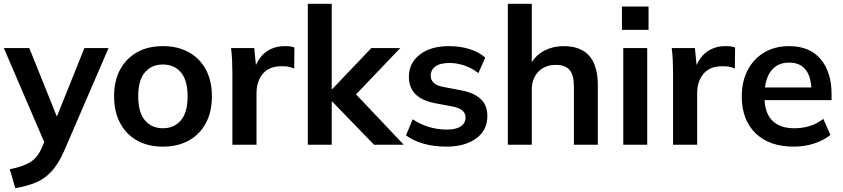

<svg xmlns="http://www.w3.org/2000/svg" viewBox="-22 -756 4402 1003"><path d="M58 227 29 128Q100 114 137 90.5Q174 67 196 17L209 -14L-2 -505H131L275 -147L419 -505H545L315 28Q284 100 246.5 140Q209 180 163 198.5Q117 217 58 227Z M829 10Q751 10 694 -22Q637 -54 605.5 -113Q574 -172 574 -253Q574 -334 605.5 -392.5Q637 -451 694 -483Q751 -515 829 -515Q907 -515 964.5 -483Q1022 -451 1053.5 -392.5Q1085 -334 1085 -253Q1085 -172 1053.5 -113Q1022 -54 964.5 -22Q907 10 829 10ZM829 -86Q888 -86 923 -127.5Q958 -169 958 -253Q958 -337 923 -378Q888 -419 829 -419Q770 -419 735 -378Q700 -337 700 -253Q700 -169 735 -127.5Q770 -86 829 -86Z M1192 0V-376Q1192 -408 1190.5 -441Q1189 -474 1185 -505H1306L1315 -416Q1337 -466 1376 -490.5Q1415 -515 1465 -515Q1483 -515 1494 -513.5Q1505 -512 1516 -508L1515 -398Q1496 -406 1482.5 -408Q1469 -410 1449 -410Q1384 -410 1351 -370.5Q1318 -331 1318 -269V0Z M1586 0V-736H1711V-290H1713L1918 -505H2069L1838 -263L2087 0H1932L1713 -226H1711V0Z M2310 10Q2245 10 2190.5 -5.5Q2136 -21 2099 -49L2134 -133Q2172 -107 2218 -93Q2264 -79 2311 -79Q2361 -79 2385.5 -96Q2410 -113 2410 -142Q2410 -186 2345 -199L2245 -218Q2114 -245 2114 -355Q2114 -426 2170.5 -470.5Q2227 -515 2324 -515Q2380 -515 2429.5 -500Q2479 -485 2513 -455L2477 -374Q2446 -399 2406 -413Q2366 -427 2328 -427Q2276 -427 2252 -408.5Q2228 -390 2228 -361Q2228 -316 2288 -303L2388 -284Q2455 -271 2489.5 -238.5Q2524 -206 2524 -150Q2524 -75 2465 -32.5Q2406 10 2310 10Z M2631 0V-736H2756V-431Q2782 -472 2825.5 -493.5Q2869 -515 2923 -515Q3101 -515 3101 -311V0H2976V-305Q2976 -364 2953.5 -390.5Q2931 -417 2882 -417Q2825 -417 2790.5 -381.5Q2756 -346 2756 -287V0Z M3227 -600V-722H3366V-600ZM3234 0V-505H3359V0Z M3494 0V-376Q3494 -408 3492.5 -441Q3491 -474 3487 -505H3608L3617 -416Q3639 -466 3678 -490.5Q3717 -515 3767 -515Q3785 -515 3796 -513.5Q3807 -512 3818 -508L3817 -398Q3798 -406 3784.5 -408Q3771 -410 3751 -410Q3686 -410 3653 -370.5Q3620 -331 3620 -269V0Z M4124 10Q3997 10 3925 -60Q3853 -130 3853 -252Q3853 -331 3884 -390Q3915 -449 3970.5 -482Q4026 -515 4100 -515Q4209 -515 4265.5 -446.5Q4322 -378 4322 -266V-233H3972Q3976 -159 4016 -122.5Q4056 -86 4127 -86Q4170 -86 4207.5 -97.5Q4245 -109 4279 -135L4316 -51Q4280 -22 4230 -6Q4180 10 4124 10ZM4101 -429Q4046 -429 4014 -395Q3982 -361 3974 -299H4216Q4213 -362 4183.5 -395.5Q4154 -429 4101 -429Z"/></svg>

Font: MulishBold
Style: Bold
Weight: 700
Designer: Vernon Adams
Foundry: Vernon Adams
Version: Version 3.602; ttfautohint (v1.8.3)